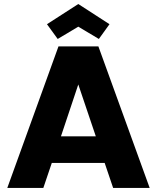

<svg xmlns="http://www.w3.org/2000/svg" viewBox="-20 -932 777 952"><path d="M541 0 499 -124H236.8L194.8 0H16.1L270 -702.1H467.8L722.2 0ZM455.1 -255.9 368.2 -513.2 282.2 -255.9ZM368.2 -912.1 522.9 -812 470.2 -738.8 368.2 -799.8 266.1 -738.8 212.9 -812Z"/></svg>

Font: SVN-Poppins
Style: Bold
Weight: 700
Designer: Ninad Kale (Devanagari), Jonny Pinhorn (Latin)
Foundry: Indian Type Foundry
Version: Version 3.200;PS 1.000;hotconv 16.6.54;makeotf.lib2.5.65590